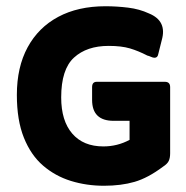

<svg xmlns="http://www.w3.org/2000/svg" viewBox="-20 -586 597 615"><path d="M395 -138V-199H344Q275 -199 275 -266V-307Q275 -324 290 -324H508Q525 -324 525 -307V-95Q525 -80 520.5 -70.5Q516 -61 502 -52Q454 -16 411 -3.5Q368 9 313 9Q257 9 207 -6.5Q157 -22 118 -55.5Q79 -89 56.5 -145Q34 -201 34 -282Q34 -371 68.5 -434.5Q103 -498 166.5 -532Q230 -566 318 -566Q354 -566 390.5 -561.5Q427 -557 457 -543Q516 -519 498 -457L487 -413Q485 -401 475 -401Q470 -401 463.5 -404Q457 -407 452 -408Q423 -423 396 -431Q369 -439 328 -439Q258 -439 217 -401.5Q176 -364 176 -274Q176 -199 211.5 -158Q247 -117 311 -117Q356 -117 395 -138Z"/></svg>

Font: Zain Black
Style: Regular
Weight: 900
Designer: Zain,Boutros
Foundry: Mobile Telecommunications Company (Zain), 2024
Version: Version 1.50; ttfautohint (v1.8.4)